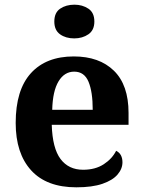

<svg xmlns="http://www.w3.org/2000/svg" viewBox="-20 -790 611 820"><path d="M306 10Q179 10 113 -62.5Q47 -135 47 -265Q47 -406 112 -477.5Q177 -549 295 -549Q404 -549 466.5 -488Q529 -427 529 -308V-257H201Q204 -157 238.5 -111Q273 -65 335 -65Q387 -65 423 -88.5Q459 -112 476 -146Q490 -139 496.5 -126.5Q503 -114 503 -97Q503 -69 482 -44.5Q461 -20 417.5 -5Q374 10 306 10ZM376 -321Q376 -398 358 -441Q340 -484 297 -484Q255 -484 230 -442.5Q205 -401 203 -321ZM297 -626Q261 -626 236.5 -643.5Q212 -661 212 -698Q212 -736 237 -753Q262 -770 298 -770Q332 -770 357.5 -753Q383 -736 383 -698Q383 -661 357.5 -643.5Q332 -626 297 -626Z"/></svg>

Font: Noto Serif Kannada
Style: Bold
Weight: 700
Version: Version 2.003